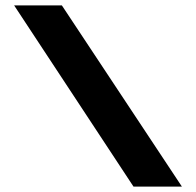

<svg xmlns="http://www.w3.org/2000/svg" viewBox="-20 -694 730 714"><path d="M32.5 -674H210L656.5 0H476.5Z"/></svg>

Font: Anybody Wide
Style: Bold
Weight: 700
Width: 7
Designer: Tyler Finck
Foundry: Etcetera Type Company
Version: Version 1.000; ttfautohint (v1.8)